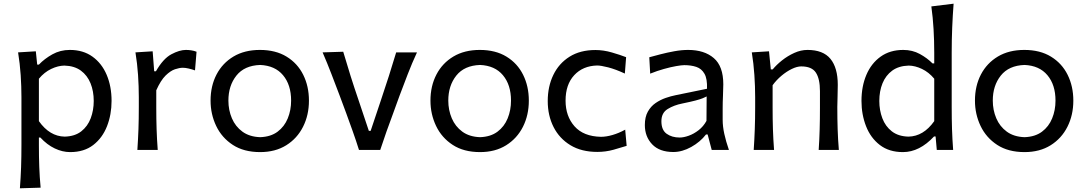

<svg xmlns="http://www.w3.org/2000/svg" viewBox="-20 -809 5862 1036"><path d="M87.4 207Q91.8 148.9 93.8 92.8Q95.7 36.6 95.7 -28.3V-284.7Q95.7 -342.8 91.6 -404.3Q87.4 -465.8 77.6 -526.4L173.3 -532.2L180.7 -460.4H189.9Q220.2 -492.2 262.7 -515.9Q305.2 -539.6 356.9 -539.6Q428.7 -539.6 479 -503.4Q529.3 -467.3 555.7 -405Q582 -342.8 582 -264.6Q582 -190.9 557.4 -127.9Q532.7 -64.9 483.2 -26.6Q433.6 11.7 358.4 11.7Q316.9 11.7 275.4 -8.1Q233.9 -27.8 197.8 -66.9H189.9V-24.4Q189.9 37.6 191.9 91.6Q193.8 145.5 199.2 203.6ZM329.1 -71.8Q383.8 -73.2 418.5 -100.3Q453.1 -127.4 469.5 -170.9Q485.8 -214.4 485.8 -264.2Q485.8 -316.9 468.5 -359.6Q451.2 -402.3 416.3 -428Q381.3 -453.6 327.6 -455.1Q293 -454.6 256.1 -437Q219.2 -419.4 189.9 -384.3V-155.3Q248 -73.2 329.1 -71.8Z M721.2 0Q725.1 -58.1 727.1 -112.3Q729 -166.5 729 -231.9V-284.7Q729 -342.8 724.9 -404.3Q720.7 -465.8 710.9 -526.4L803.7 -532.2L812 -424.3H821.3Q860.4 -492.7 904.5 -516.1Q948.7 -539.6 982.9 -539.6Q997.1 -539.6 1012 -537.4Q1026.9 -535.2 1040.5 -529.8L1032.2 -429.2Q1015.6 -435.1 998 -439.2Q980.5 -443.4 966.3 -443.4Q948.2 -443.4 924.1 -435.3Q899.9 -427.2 873.5 -401.4Q847.2 -375.5 823.2 -321.8V-227.5Q823.2 -165.5 825 -111.8Q826.7 -58.1 831.1 0Z M1383.8 11.7Q1295.9 11.7 1236.3 -27.1Q1176.8 -65.9 1146.5 -129.4Q1116.2 -192.9 1116.2 -266.1Q1116.2 -345.2 1148.4 -407Q1180.7 -468.8 1240.2 -504.2Q1299.8 -539.6 1382.3 -539.6Q1467.3 -539.6 1526.4 -503.4Q1585.4 -467.3 1616.2 -405.3Q1647 -343.3 1647 -266.1Q1647 -188 1615.2 -125Q1583.5 -62 1524.4 -25.1Q1465.3 11.7 1383.8 11.7ZM1383.8 -68.8Q1440.9 -70.8 1477.8 -98.4Q1514.6 -126 1532.7 -170.2Q1550.8 -214.4 1550.8 -266.1Q1550.8 -351.1 1507.3 -403.1Q1463.9 -455.1 1383.8 -458.5Q1298.8 -455.6 1255.6 -401.1Q1212.4 -346.7 1212.4 -266.1Q1212.4 -215.3 1231.2 -170.9Q1250 -126.5 1288.1 -98.6Q1326.2 -70.8 1383.8 -68.8Z M1917 0Q1901.4 -49.8 1883.3 -100.6Q1865.2 -151.4 1847.7 -199.2L1813 -292.5Q1791 -350.6 1768.3 -409.7Q1745.6 -468.8 1720.7 -526.4L1832 -529.8Q1851.1 -464.4 1871.6 -399.4Q1892.1 -334.5 1914.6 -269L1970.2 -103H1980L2035.6 -269Q2058.1 -335.9 2078.6 -399.7Q2099.1 -463.4 2117.7 -526.4H2230Q2203.1 -468.3 2180.2 -408.9Q2157.2 -349.6 2135.3 -291L2101.1 -196.8Q2082.5 -147 2065.2 -98.4Q2047.9 -49.8 2031.7 0Z M2570.3 11.7Q2482.4 11.7 2422.9 -27.1Q2363.3 -65.9 2333 -129.4Q2302.7 -192.9 2302.7 -266.1Q2302.7 -345.2 2335 -407Q2367.2 -468.8 2426.8 -504.2Q2486.3 -539.6 2568.8 -539.6Q2653.8 -539.6 2712.9 -503.4Q2772 -467.3 2802.7 -405.3Q2833.5 -343.3 2833.5 -266.1Q2833.5 -188 2801.8 -125Q2770 -62 2710.9 -25.1Q2651.9 11.7 2570.3 11.7ZM2570.3 -68.8Q2627.4 -70.8 2664.3 -98.4Q2701.2 -126 2719.2 -170.2Q2737.3 -214.4 2737.3 -266.1Q2737.3 -351.1 2693.8 -403.1Q2650.4 -455.1 2570.3 -458.5Q2485.4 -455.6 2442.1 -401.1Q2398.9 -346.7 2398.9 -266.1Q2398.9 -215.3 2417.7 -170.9Q2436.5 -126.5 2474.6 -98.6Q2512.7 -70.8 2570.3 -68.8Z M3203.1 10.7Q3117.7 10.7 3058.1 -25.4Q2998.5 -61.5 2967 -123.5Q2935.5 -185.5 2935.5 -263.7Q2935.5 -342.3 2965.6 -404.5Q2995.6 -466.8 3053 -502.9Q3110.4 -539.1 3192.9 -539.1Q3236.3 -539.1 3281.7 -525.9Q3327.1 -512.7 3358.4 -500.5L3351.6 -412.1Q3300.8 -435.5 3261.5 -445.6Q3222.2 -455.6 3202.1 -455.6Q3125 -453.6 3078.4 -403.3Q3031.7 -353 3031.7 -266.1Q3031.7 -182.1 3080.1 -127.4Q3128.4 -72.8 3222.7 -70.8Q3251 -70.8 3284.9 -80.6Q3318.8 -90.3 3353.5 -109.4L3361.3 -22Q3332 -12.7 3290.3 -1Q3248.5 10.7 3203.1 10.7Z M3613.3 11.2Q3538.6 11.2 3499 -30.3Q3459.5 -71.8 3459.5 -134.3Q3459.5 -177.7 3475.6 -206.5Q3491.7 -235.4 3517.3 -252.9Q3543 -270.5 3571.8 -280.5Q3600.6 -290.5 3626 -295.4L3794.9 -330.1Q3796.9 -383.8 3781.2 -411.1Q3765.6 -438.5 3737.3 -448Q3709 -457.5 3672.4 -457.5Q3658.2 -457.5 3628.9 -452.4Q3599.6 -447.3 3562.7 -437Q3525.9 -426.8 3488.3 -411.6L3483.4 -500Q3508.3 -506.8 3543.9 -516.1Q3579.6 -525.4 3618.7 -532.5Q3657.7 -539.6 3692.9 -539.6Q3780.3 -539.6 3831.5 -495.6Q3882.8 -451.7 3882.8 -354Q3882.8 -330.1 3881.1 -293.7Q3879.4 -257.3 3879.4 -224.1V-162.6Q3879.4 -127 3888.2 -86.7Q3897 -46.4 3913.1 0H3820.3L3798.3 -83.5H3789.6Q3758.3 -43 3709.7 -15.9Q3661.1 11.2 3613.3 11.2ZM3647.5 -66.9Q3668.9 -66.9 3696.3 -76.7Q3723.6 -86.4 3749.5 -106.4Q3775.4 -126.5 3792 -156.7L3793 -288.6Q3784.7 -284.2 3771.5 -278.8Q3758.3 -273.4 3732.7 -266.6Q3707 -259.8 3661.6 -250.5Q3616.7 -241.7 3582.8 -220.9Q3548.8 -200.2 3548.8 -154.8Q3548.8 -107.4 3577.1 -87.2Q3605.5 -66.9 3647.5 -66.9Z M4046.9 0Q4050.8 -58.1 4052.7 -112.3Q4054.7 -166.5 4054.7 -231.9V-284.7Q4054.7 -342.8 4050.5 -404.3Q4046.4 -465.8 4036.6 -526.4L4129.4 -532.2L4139.2 -434.6H4149.4Q4169.4 -459 4199.7 -483.2Q4230 -507.3 4265.6 -523.4Q4301.3 -539.6 4336.9 -539.6Q4421.4 -539.6 4460.9 -491.5Q4500.5 -443.4 4500.5 -351.1Q4500.5 -316.9 4499.3 -286.4Q4498 -255.9 4498 -231.9Q4498 -166.5 4499.8 -112.3Q4501.5 -58.1 4506.3 0H4397.5Q4401.4 -58.1 4402.8 -111.8Q4404.3 -165.5 4404.3 -227.5V-317.4Q4404.3 -383.8 4382.3 -417.2Q4360.4 -450.7 4303.2 -450.7Q4280.8 -450.7 4252.4 -437Q4224.1 -423.3 4196.8 -400.4Q4169.4 -377.4 4148.9 -349.1V-227.5Q4148.9 -165.5 4150.6 -111.8Q4152.3 -58.1 4156.7 0Z M4852.1 11.7Q4777.3 11.7 4727.5 -26.6Q4677.7 -64.9 4653.1 -127.9Q4628.4 -190.9 4628.4 -264.6Q4628.4 -342.8 4654.8 -405Q4681.2 -467.3 4731.7 -503.4Q4782.2 -539.6 4854 -539.6Q4903.3 -539.6 4943.4 -517.6Q4983.4 -495.6 5011.7 -466.8H5021V-523.9Q5021 -590.3 5017.3 -652.3Q5013.7 -714.4 5005.4 -774.4L5125.5 -789.1Q5120.6 -725.1 5117.9 -659.7Q5115.2 -594.2 5115.2 -523.9V-231.9Q5115.2 -166.5 5116.9 -112.3Q5118.7 -58.1 5123 0H5034.7L5028.3 -72.8H5020Q4941.4 11.7 4852.1 11.7ZM4881.8 -71.8Q4962.9 -73.2 5021 -155.3V-384.3Q4991.7 -419.4 4954.8 -437Q4918 -454.6 4883.3 -455.1Q4829.6 -453.6 4794.4 -428Q4759.3 -402.3 4741.9 -359.6Q4724.6 -316.9 4724.6 -264.2Q4724.6 -214.4 4741 -170.9Q4757.3 -127.4 4792.2 -100.3Q4827.1 -73.2 4881.8 -71.8Z M5508.3 11.7Q5420.4 11.7 5360.8 -27.1Q5301.3 -65.9 5271 -129.4Q5240.7 -192.9 5240.7 -266.1Q5240.7 -345.2 5272.9 -407Q5305.2 -468.8 5364.7 -504.2Q5424.3 -539.6 5506.8 -539.6Q5591.8 -539.6 5650.9 -503.4Q5710 -467.3 5740.7 -405.3Q5771.5 -343.3 5771.5 -266.1Q5771.5 -188 5739.7 -125Q5708 -62 5648.9 -25.1Q5589.8 11.7 5508.3 11.7ZM5508.3 -68.8Q5565.4 -70.8 5602.3 -98.4Q5639.2 -126 5657.2 -170.2Q5675.3 -214.4 5675.3 -266.1Q5675.3 -351.1 5631.8 -403.1Q5588.4 -455.1 5508.3 -458.5Q5423.3 -455.6 5380.1 -401.1Q5336.9 -346.7 5336.9 -266.1Q5336.9 -215.3 5355.7 -170.9Q5374.5 -126.5 5412.6 -98.6Q5450.7 -70.8 5508.3 -68.8Z"/></svg>

Font: Pinar-DS1-FD Medium
Style: Regular
Weight: 500
Designer: Amin Abedi
Version: Version 3.000